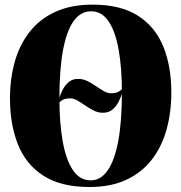

<svg xmlns="http://www.w3.org/2000/svg" viewBox="-20 -774 763 808"><path d="M413 -299.5Q392.5 -299.5 374.2 -308.8Q356 -318 339 -329.8Q322 -341.5 306.2 -350.8Q290.5 -360 275 -360Q261.5 -360 253.2 -357.5Q245 -355 239 -350.8Q233 -346.5 226 -340L227.5 -355.5Q233.5 -375.5 243.2 -395.2Q253 -415 269 -428.5Q285 -442 309 -442Q329.5 -442 348 -432.8Q366.5 -423.5 383.5 -411.8Q400.5 -400 416.2 -390.8Q432 -381.5 447.5 -381.5Q461 -381.5 469.2 -384Q477.5 -386.5 483.8 -391Q490 -395.5 496.5 -401.5L495 -386Q489.5 -366.5 479.5 -346.5Q469.5 -326.5 453.5 -313Q437.5 -299.5 413 -299.5ZM356 13Q236.5 13 162.8 -34.5Q89 -82 55.5 -166.2Q22 -250.5 22 -359.5Q22 -442.5 42.2 -514.2Q62.5 -586 104.8 -640Q147 -694 212.8 -724.2Q278.5 -754.5 370 -754.5Q488.5 -754.5 561.5 -707.2Q634.5 -660 667.8 -576.8Q701 -493.5 701 -385Q701 -301.5 681 -229.2Q661 -157 619 -102.5Q577 -48 511.8 -17.5Q446.5 13 356 13ZM362 -15Q404 -15 433.2 -57Q462.5 -99 477.8 -181.5Q493 -264 493 -385Q493 -488.5 479.2 -565.2Q465.5 -642 437 -684.2Q408.5 -726.5 363 -726.5Q319.5 -726.5 290 -685.5Q260.5 -644.5 245.2 -563Q230 -481.5 230 -359.5Q230 -257.5 243.8 -179.8Q257.5 -102 286.5 -58.5Q315.5 -15 362 -15Z"/></svg>

Font: Merriweather 144pt Black
Style: Regular
Weight: 900
Version: Version 2.100